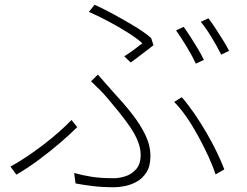

<svg xmlns="http://www.w3.org/2000/svg" viewBox="-20 -765 1040 808"><path d="M503 -528Q525 -542 546 -557.5Q567 -573 579 -583Q557 -603 518.5 -627.5Q480 -652 436.5 -675Q393 -698 354 -715L378 -745Q414 -729 459 -704.5Q504 -680 547 -654Q590 -628 616 -605L626 -575Q618 -568 606.5 -559.5Q595 -551 582 -541Q569 -531 556 -521Q543 -511 530 -502ZM292 -37Q328 -27 366 -21Q404 -15 460 -15Q481 -15 507 -23Q533 -31 552.5 -52.5Q572 -74 572 -113Q572 -141 560 -171Q548 -201 527 -231.5Q506 -262 481.5 -292.5Q457 -323 433 -351Q419 -368 400 -387Q381 -406 363 -423L392 -451Q407 -434 424.5 -414Q442 -394 458 -376Q500 -331 535 -286.5Q570 -242 591.5 -197.5Q613 -153 613 -109Q613 -66 596.5 -40Q580 -14 555.5 -0.5Q531 13 505.5 18Q480 23 462 23Q410 23 369.5 18Q329 13 298 7ZM887 -31Q876 -66 857 -107Q838 -148 815 -190.5Q792 -233 766 -271Q740 -309 713 -336L745 -356Q772 -325 799 -285.5Q826 -246 850 -204.5Q874 -163 893 -123.5Q912 -84 924 -52ZM305 -230Q275 -200 232.5 -163.5Q190 -127 142 -91.5Q94 -56 49 -30L24 -64Q54 -80 90 -104Q126 -128 162 -155.5Q198 -183 229 -210.5Q260 -238 281 -260ZM753 -652Q766 -634 781.5 -610Q797 -586 812 -561Q827 -536 838 -513L804 -497Q790 -528 765.5 -568.5Q741 -609 721 -637ZM857 -688Q871 -670 887 -645.5Q903 -621 918.5 -596Q934 -571 944 -551L911 -535Q894 -569 871 -607Q848 -645 825 -673Z"/></svg>

Font: Noto Sans TC ExtraLight
Style: Regular
Weight: 250
Designer: Ryoko NISHIZUKA  (kana, bopomofo & ideographs); Paul D. Hunt (Latin, Greek & Cyrillic); Sandoll Communications , Soo-you
Foundry: Adobe
Version: Version 2.004-H2;hotconv 1.0.118;makeotfexe 2.5.65603